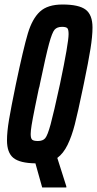

<svg xmlns="http://www.w3.org/2000/svg" viewBox="-20 -716 430 851"><path d="M347 -323Q325 -217 311.5 -164.5Q298 -112 279.5 -74Q261 -36 234 -16L274 110V115H167L137 8Q68 7 39.5 -16Q11 -39 11 -94Q11 -132 20 -185.5Q29 -239 50 -341Q84 -503 103.5 -568Q123 -633 157 -664.5Q191 -696 257 -696Q330 -696 360 -673Q390 -650 390 -594Q390 -556 381 -499.5Q372 -443 352 -347ZM246 -344Q284 -525 284 -565Q284 -586 278 -591.5Q272 -597 255 -597Q233 -597 222 -584.5Q211 -572 197.5 -522.5Q184 -473 157 -344Q156 -339 155 -333.5Q154 -328 152 -323Q147 -300 135.5 -243Q124 -186 120 -160.5Q116 -135 116 -122Q116 -102 123 -96.5Q130 -91 148 -91Q170 -91 180.5 -103.5Q191 -116 204.5 -165.5Q218 -215 246 -344Z"/></svg>

Font: Saira Ultra Condensed
Style: Bold Italic
Weight: 700
Width: 1
Italic angle: -12°
Designer: Hector Gatti with collaboration of the Omnibus-Type team
Foundry: Omnibus-Type
Version: Version 1.001; ttfautohint (v1.8)